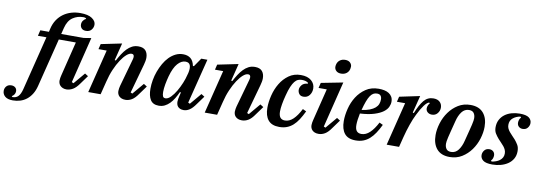

<svg xmlns="http://www.w3.org/2000/svg" viewBox="-244 -1228 5350 1909"><g transform="rotate(10 2431.0 -274.0)"><path d="M-71 212Q-124 212 -150 189.5Q-176 167 -176 133Q-176 106 -158.5 86.5Q-141 67 -109 67Q-85 67 -69.5 80.5Q-54 94 -54 117Q-54 135 -63.5 149.5Q-73 164 -88 172L-80 180Q-43 180 -21.5 157.5Q0 135 13 85L150 -464H64L78 -522H165L172 -553Q184 -606 210 -645Q236 -684 272 -709.5Q308 -735 351 -747.5Q394 -760 441 -760Q520 -760 559.5 -733Q599 -706 599 -670Q599 -641 580 -618Q561 -595 525 -595Q496 -595 481 -611Q466 -627 466 -650Q466 -672 478 -688.5Q490 -705 507 -713L502 -720Q492 -725 478 -725Q418 -725 371 -693Q324 -661 305 -586L289 -522H516L591 -534L476 -69L494 -61L591 -176L624 -155L563 -71Q531 -25 500 -7Q469 11 437 12Q414 12 398 5Q382 -2 372 -12.5Q362 -23 357.5 -36Q353 -49 353 -62Q353 -75 355.5 -90Q358 -105 361 -116L447 -464H275L152 28Q140 75 118.5 109.5Q97 144 68 167Q39 190 3.5 201Q-32 212 -71 212Z M1031 12Q1008 12 992 5.5Q976 -1 966 -11.5Q956 -22 951.5 -35Q947 -48 947 -62Q947 -74 949.5 -89Q952 -104 955 -115L1034 -397Q1038 -412 1038 -423Q1038 -450 1013 -450Q990 -450 962.5 -426Q935 -402 907 -359.5Q879 -317 854 -259.5Q829 -202 813 -135L779 0H654L763 -438H680L693 -491L902 -534L858 -359L869 -356Q888 -392 908.5 -424Q929 -456 952.5 -480.5Q976 -505 1004 -519.5Q1032 -534 1068 -534Q1118 -534 1141 -507Q1164 -480 1164 -435Q1164 -418 1160.5 -400.5Q1157 -383 1152 -364L1070 -69L1088 -61L1185 -176L1218 -155L1157 -71Q1125 -24 1094 -6Q1063 12 1031 12Z M1367 12Q1308 12 1282.5 -28.5Q1257 -69 1257 -141Q1257 -183 1265 -228.5Q1273 -274 1289 -317.5Q1305 -361 1327.5 -400.5Q1350 -440 1379 -469.5Q1408 -499 1443 -516.5Q1478 -534 1519 -534Q1564 -534 1593.5 -511.5Q1623 -489 1634 -436H1644L1703 -522H1765L1651 -69L1669 -61L1766 -176L1799 -155L1738 -71Q1706 -25 1677 -6.5Q1648 12 1619 12Q1597 12 1582.5 5.5Q1568 -1 1559.5 -11Q1551 -21 1547.5 -34Q1544 -47 1544 -60Q1544 -74 1547 -90Q1550 -106 1553 -117L1562 -156L1552 -158Q1536 -123 1517.5 -92Q1499 -61 1476.5 -38Q1454 -15 1427 -1.5Q1400 12 1367 12ZM1420 -72Q1446 -72 1473.5 -100Q1501 -128 1525 -169Q1549 -210 1567.5 -255Q1586 -300 1594 -335L1601 -360Q1612 -408 1602 -437Q1592 -466 1554 -466Q1513 -466 1476 -424.5Q1439 -383 1414 -293Q1409 -275 1404 -253Q1399 -231 1395 -209.5Q1391 -188 1389 -167.5Q1387 -147 1387 -132Q1387 -103 1393.5 -87.5Q1400 -72 1420 -72Z M2207 12Q2184 12 2168 5.5Q2152 -1 2142 -11.5Q2132 -22 2127.5 -35Q2123 -48 2123 -62Q2123 -74 2125.5 -89Q2128 -104 2131 -115L2210 -397Q2214 -412 2214 -423Q2214 -450 2189 -450Q2166 -450 2138.5 -426Q2111 -402 2083 -359.5Q2055 -317 2030 -259.5Q2005 -202 1989 -135L1955 0H1830L1939 -438H1856L1869 -491L2078 -534L2034 -359L2045 -356Q2064 -392 2084.5 -424Q2105 -456 2128.5 -480.5Q2152 -505 2180 -519.5Q2208 -534 2244 -534Q2294 -534 2317 -507Q2340 -480 2340 -435Q2340 -418 2336.5 -400.5Q2333 -383 2328 -364L2246 -69L2264 -61L2361 -176L2394 -155L2333 -71Q2301 -24 2270 -6Q2239 12 2207 12Z M2583 12Q2507 12 2471 -32Q2435 -76 2435 -156Q2435 -215 2451.5 -281.5Q2468 -348 2501.5 -404Q2535 -460 2586.5 -497Q2638 -534 2708 -534Q2776 -534 2813.5 -502Q2851 -470 2851 -422Q2851 -383 2829 -354.5Q2807 -326 2768 -326Q2739 -326 2725 -344.5Q2711 -363 2711 -386Q2711 -411 2730 -434.5Q2749 -458 2790 -461V-470Q2766 -488 2726 -488Q2705 -488 2687 -480.5Q2669 -473 2653 -453Q2637 -433 2622 -398Q2607 -363 2593 -308Q2580 -260 2572.5 -216Q2565 -172 2565 -142Q2565 -100 2581 -80.5Q2597 -61 2628 -61Q2673 -61 2711.5 -98Q2750 -135 2785 -204L2821 -187Q2798 -139 2774 -101.5Q2750 -64 2722 -39Q2694 -14 2660 -1Q2626 12 2583 12Z M2981 12Q2958 12 2942 5.5Q2926 -1 2916 -11.5Q2906 -22 2901.5 -35Q2897 -48 2897 -62Q2897 -74 2899.5 -89Q2902 -104 2905 -115L2985 -438H2902L2915 -491L3135 -534L3020 -69L3038 -61L3135 -176L3168 -155L3107 -71Q3075 -24 3044 -6Q3013 12 2981 12ZM3097 -617Q3065 -617 3047.5 -634Q3030 -651 3030 -674Q3030 -686 3033 -698Q3040 -726 3062 -742.5Q3084 -759 3116 -759Q3148 -759 3165.5 -742Q3183 -725 3183 -702Q3183 -690 3180 -678Q3173 -650 3151 -633.5Q3129 -617 3097 -617Z M3354 12Q3277 12 3241.5 -32.5Q3206 -77 3206 -158Q3206 -216 3222.5 -282.5Q3239 -349 3274 -404.5Q3309 -460 3363.5 -497Q3418 -534 3494 -534Q3524 -534 3550.5 -528.5Q3577 -523 3597 -510Q3617 -497 3628.5 -477Q3640 -457 3640 -428Q3640 -403 3627.5 -375.5Q3615 -348 3583 -324Q3551 -300 3494.5 -282Q3438 -264 3351 -259Q3344 -225 3340 -195Q3336 -165 3336 -142Q3336 -100 3352 -80.5Q3368 -61 3400 -61Q3445 -61 3484.5 -98.5Q3524 -136 3559 -204L3595 -187Q3572 -139 3547.5 -102Q3523 -65 3494.5 -39.5Q3466 -14 3431.5 -1Q3397 12 3354 12ZM3361 -297Q3409 -303 3442 -316Q3475 -329 3495.5 -346.5Q3516 -364 3524.5 -386Q3533 -408 3533 -433Q3533 -456 3522 -470Q3511 -484 3485 -484Q3464 -484 3447.5 -474.5Q3431 -465 3416.5 -443.5Q3402 -422 3388.5 -386Q3375 -350 3361 -297Z M3776 -438H3693L3706 -491L3911 -534L3867 -360L3878 -356Q3913 -444 3950.5 -489Q3988 -534 4046 -534Q4088 -534 4111 -512Q4134 -490 4134 -455Q4134 -423 4113 -397.5Q4092 -372 4057 -372Q4031 -372 4013.5 -387Q3996 -402 3996 -426Q3996 -440 4002.5 -455Q4009 -470 4018 -479L4011 -486Q3989 -481 3961 -443Q3933 -405 3903 -344Q3880 -299 3857.5 -234.5Q3835 -170 3818 -103L3792 0H3667Z M4309 -40Q4354 -40 4382.5 -78Q4411 -116 4425 -174Q4441 -237 4451.5 -277.5Q4462 -318 4468 -344Q4474 -370 4476 -384.5Q4478 -399 4478 -409Q4478 -440 4463.5 -461Q4449 -482 4415 -482Q4370 -482 4341.5 -444Q4313 -406 4299 -348Q4283 -285 4272.5 -244.5Q4262 -204 4256 -178Q4250 -152 4248 -137.5Q4246 -123 4246 -113Q4246 -82 4260.5 -61Q4275 -40 4309 -40ZM4303 12Q4217 12 4173 -39.5Q4129 -91 4129 -179Q4129 -237 4148.5 -300Q4168 -363 4205.5 -415Q4243 -467 4297 -500.5Q4351 -534 4421 -534Q4507 -534 4551 -482.5Q4595 -431 4595 -343Q4595 -285 4575.5 -222Q4556 -159 4518.5 -107Q4481 -55 4427 -21.5Q4373 12 4303 12Z M4735 12Q4669 12 4641.5 -9Q4614 -30 4614 -63Q4614 -89 4631.5 -111Q4649 -133 4682 -133Q4706 -133 4721.5 -118Q4737 -103 4737 -79Q4737 -65 4732 -50Q4727 -35 4716 -26L4723 -16Q4745 -19 4766 -26.5Q4787 -34 4803 -46Q4819 -58 4829 -75.5Q4839 -93 4839 -116Q4839 -137 4831.5 -154Q4824 -171 4811.5 -186.5Q4799 -202 4784 -217Q4769 -232 4754 -249Q4734 -272 4718.5 -297Q4703 -322 4703 -359Q4703 -402 4720.5 -435Q4738 -468 4767.5 -490Q4797 -512 4836 -523Q4875 -534 4917 -534Q4983 -534 5010.5 -513Q5038 -492 5038 -459Q5038 -433 5020.5 -411Q5003 -389 4970 -389Q4946 -389 4930.5 -404Q4915 -419 4915 -443Q4915 -457 4920 -472Q4925 -487 4936 -496L4929 -506Q4886 -499 4855 -474Q4824 -449 4824 -405Q4824 -384 4832 -367.5Q4840 -351 4852.5 -335.5Q4865 -320 4880.5 -304.5Q4896 -289 4912 -271Q4929 -251 4944.5 -225.5Q4960 -200 4960 -161Q4960 -118 4941.5 -85.5Q4923 -53 4891.5 -31.5Q4860 -10 4819.5 1Q4779 12 4735 12Z"/></g></svg>

Font: IBM Plex Serif SemiBold
Style: Italic
Weight: 600
Italic angle: -14°
Designer: Mike Abbink, Paul van der Laan, Pieter van Rosmalen
Foundry: Bold Monday
Version: Version 2.5